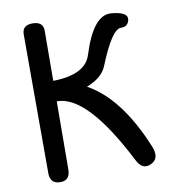

<svg xmlns="http://www.w3.org/2000/svg" viewBox="-84 -822 801 902"><g transform="rotate(-10 316.5 -371.5)"><path d="M131.3 7.3Q82.5 7.3 82.5 -43.9L82 -706.1Q82 -750 131.3 -750Q182.1 -750 182.1 -706.1Q181.6 -586.4 180.7 -467.3Q334.5 -469.7 362.3 -558.1Q418.5 -739.3 502.9 -732.4Q588.9 -725.6 576.2 -684.1Q567.9 -656.2 538.1 -657.7Q494.6 -660.2 428.2 -495.1Q406.7 -440.9 332 -412.6Q483.4 -329.6 585 -82Q610.4 -19.5 560.1 0Q521 15.1 497.1 -32.2Q324.7 -371.6 180.2 -369.6L178.2 -43.9Q177.7 7.3 131.3 7.3Z"/></g></svg>

Font: Comic Relief LRS
Style: Regular
Weight: 400
Designer: Jeff Davis
Foundry: Loudifier
Version: Version 1.0